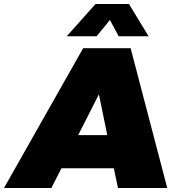

<svg xmlns="http://www.w3.org/2000/svg" viewBox="-40 -943 859 963"><path d="M-20 0 377 -701.2H615.2L798.8 0H551.8L530.8 -99.1H268.1L217.8 0ZM294.9 -761.2 439 -922.9H606.9L705.1 -761.2H555.2L511.2 -842.8L444.8 -761.2ZM352.1 -265.1H498L456.1 -470.2Z"/></svg>

Font: Trueno Black
Style: Italic
Weight: 900
Designer: Julieta Ulanovsky
Foundry: Julieta Ulanovsky
Version: Version 3.001b | FøM Fix